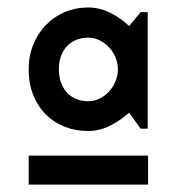

<svg xmlns="http://www.w3.org/2000/svg" viewBox="-20 -733 491 516"><path d="M377 -387.2H357.9L327.1 -430.2Q304.2 -409.7 275.9 -395.3Q247.6 -380.9 216.8 -380.9Q183.6 -380.9 154.5 -392.1Q125.5 -403.3 104 -424.6Q82.5 -445.8 69.8 -476.6Q57.1 -507.3 57.1 -546.9Q57.1 -583.5 69.8 -614Q82.5 -644.5 104 -666.5Q125.5 -688.5 154.5 -700.7Q183.6 -712.9 216.8 -712.9Q247.6 -712.9 276.4 -698.5Q305.2 -684.1 327.1 -663.1L357.9 -700.2H377ZM296.9 -546.9Q296.9 -563 290.5 -578.4Q284.2 -593.8 273.4 -605.5Q262.7 -617.2 248 -624.5Q233.4 -631.8 216.8 -631.8Q200.2 -631.8 185.8 -626.2Q171.4 -620.6 160.9 -609.9Q150.4 -599.1 144.3 -583.3Q138.2 -567.4 138.2 -546.9Q138.2 -526.4 144.3 -510.3Q150.4 -494.1 160.9 -483.2Q171.4 -472.2 185.8 -466.6Q200.2 -460.9 216.8 -460.9Q233.4 -460.9 248 -468.3Q262.7 -475.6 273.4 -487.5Q284.2 -499.5 290.5 -514.9Q296.9 -530.3 296.9 -546.9ZM377.9 -314.9V-236.8H57.1V-314.9Z"/></svg>

Font: Righteous
Style: Regular
Weight: 400
Version: Version 1.000